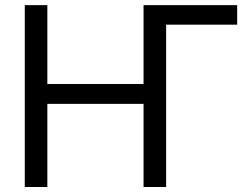

<svg xmlns="http://www.w3.org/2000/svg" viewBox="-20 -748 1004 768"><path d="M928.7 -727.5V-649.4H619.1L556.6 -727.5ZM79.1 0V-727.5H169.4V-412.1H554.2V-727.5H644.5V0H554.2V-332.5H169.4V0Z"/></svg>

Font: Inter 24pt
Style: Regular
Weight: 400
Designer: Rasmus Andersson
Foundry: rsms
Version: Version 4.001;git-66647c0bb